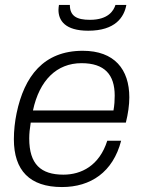

<svg xmlns="http://www.w3.org/2000/svg" viewBox="-20 -743 576 775"><path d="M336 -619C446 -619 481 -674 490 -723H446C439 -701 418 -663 343 -663C290 -663 262 -678 262 -723H218C217 -716 216 -710 216 -703C216 -660 243 -619 336 -619ZM230 12C346 12 436 -48 469 -175H413C381 -74 308 -38 236 -38C145 -38 98 -80 98 -184C98 -203 100 -224 104 -248H488C497 -284 502 -319 502 -350C502 -463 442 -538 314 -538C156 -538 78 -435 47 -286C40 -252 36 -216 36 -181C36 -55 100 12 230 12ZM113 -297C139 -419 209 -488 309 -488C402 -488 443 -442 443 -357C443 -339 442 -319 438 -297Z"/></svg>

Font: Archivo ExtraLight
Style: Italic
Weight: 200
Italic angle: -10°
Designer: Hector Gatti
Foundry: Omnibus-Type
Version: Version 2.001